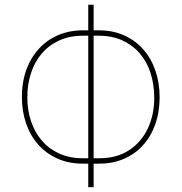

<svg xmlns="http://www.w3.org/2000/svg" viewBox="-20 -760 766 810"><path d="M72.4 -352.3Q72.8 -435.7 105.5 -498.6Q121.8 -530.2 144.5 -554.9Q167.3 -579.5 195.8 -596.8Q224.4 -614 258 -623Q291.5 -632.1 329.5 -632.1H352.3V-740.1H375V-632.1H396.3Q457 -632.1 504.8 -610.3Q552.6 -588.4 585.6 -550.4Q618.6 -512.4 636 -460.9Q653.4 -409.4 653.4 -350.1Q653.4 -286.9 634.8 -235.1Q616.1 -183.2 582.6 -146.5Q549 -109.7 502.3 -89.7Q455.6 -69.6 399.1 -69.6H375V29.8H352.3V-69.6H330.3Q269.5 -69.6 221.4 -91.4Q173.3 -113.3 140.1 -151.3Q106.9 -189.3 89.5 -240.9Q72.1 -292.6 72.4 -352.3ZM95.2 -348Q95.5 -295.1 111 -248.6Q126.4 -202.1 156.1 -167.3Q185.7 -132.5 229.6 -112.4Q273.4 -92.3 330.3 -92.3H352.3V-609.4H331Q274.1 -609.4 230.1 -589.3Q186.1 -569.2 156.1 -534.1Q126.1 -498.9 110.6 -451.2Q95.2 -403.4 95.2 -348ZM397.7 -92.3Q473.7 -92.3 525.2 -126.8Q551.1 -143.8 571 -167.3Q590.9 -190.7 604.2 -219.3Q617.5 -247.9 624.3 -280.9Q631 -313.9 630.7 -350.1Q630.3 -403.8 615.4 -451Q600.5 -498.2 570.8 -533.4Q541.2 -568.5 497.3 -589Q453.5 -609.4 394.9 -609.4H375V-92.3Z"/></svg>

Font: Inter P Thin
Style: Regular
Weight: 100
Designer: Rasmus Andersson
Foundry: rsms
Version: Version 3.018;git-588b23468